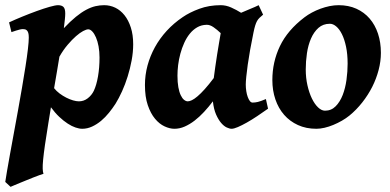

<svg xmlns="http://www.w3.org/2000/svg" viewBox="-33 -477 1506 741"><path d="M307.6 -363.8Q300.3 -363.8 287.8 -357.2Q275.4 -350.6 260.3 -337.4Q245.1 -324.2 228.3 -304.4Q211.4 -284.7 196.3 -258.3Q192.4 -232.4 187 -202.1Q181.6 -171.9 175.8 -136.7Q184.6 -125.5 197 -116.2Q209.5 -106.9 222.9 -100.1Q236.3 -93.3 249 -89.6Q261.7 -85.9 271.5 -85.9Q290.5 -85.9 305.7 -97.7Q320.8 -109.4 329.1 -126.5Q339.4 -148.4 345.2 -182.1Q351.1 -215.8 351.1 -254.9Q351.1 -278.3 347.4 -298.1Q343.8 -317.9 337.4 -332.5Q331.1 -347.2 323.2 -355.5Q315.4 -363.8 307.6 -363.8ZM218.8 -424.8Q218.8 -415.5 217.3 -401.6Q215.8 -387.7 213.4 -368.2Q238.8 -395 259.8 -412.1Q280.8 -429.2 299.6 -439.2Q318.4 -449.2 335.2 -453.1Q352.1 -457 369.1 -457Q391.6 -457 411.9 -447.3Q432.1 -437.5 447.5 -418.2Q462.9 -398.9 471.9 -370.8Q481 -342.8 481 -306.2Q481 -275.9 475.1 -244.1Q469.2 -212.4 459.7 -181.9Q450.2 -151.4 438 -124.5Q425.8 -97.7 413.1 -77.1Q401.9 -59.6 387.7 -42Q373.5 -24.4 357.2 -10.7Q340.8 2.9 322.3 11.5Q303.7 20 284.2 20Q272.9 20 258.5 15.1Q244.1 10.3 228.3 0Q212.4 -10.3 195.8 -25.9Q179.2 -41.5 163.6 -63L153.8 -2.9Q145.5 47.4 140.6 81.8Q135.7 116.2 133.5 138.9Q131.3 161.6 131.8 174.3Q132.3 187 134.8 193.8Q129.9 195.3 119.9 198.7Q109.9 202.1 97.2 207.3Q84.5 212.4 70.6 218Q56.6 223.6 44.2 228.8Q31.7 233.9 22 238Q12.2 242.2 7.8 244.1L-12.7 225.1Q-10.7 210.9 -5.9 183.1Q-1 155.3 5.6 118.2Q12.2 81.1 20.3 37.8Q28.3 -5.4 36.4 -50.3Q44.4 -95.2 52 -138.9Q59.6 -182.6 65.4 -220.5Q71.3 -258.3 74.7 -287.4Q78.1 -316.4 78.1 -332Q78.1 -343.3 76.2 -349.9Q74.2 -356.4 70.8 -359.6Q67.4 -362.8 63.5 -363.8Q59.6 -364.7 55.2 -364.7Q50.8 -364.7 43.2 -363Q35.6 -361.3 28.8 -358.9Q20 -356.4 11.2 -353L2 -390.6Q23.9 -400.9 52.5 -412.6Q81.1 -424.3 108.6 -434.3Q136.2 -444.3 158.7 -450.7Q181.2 -457 190.9 -457Q204.6 -457 211.7 -450.4Q218.8 -443.8 218.8 -424.8Z M792 -175.8Q794.4 -195.8 797.9 -219.2Q801.3 -242.7 804.9 -266.1Q808.6 -289.6 812.3 -311Q815.9 -332.5 818.8 -349.1Q805.2 -362.3 791 -372.1Q776.9 -381.8 764.2 -381.3Q744.1 -380.9 728 -371.6Q711.9 -362.3 699.5 -346.9Q687 -331.5 678 -311.5Q668.9 -291.5 663.1 -269.8Q657.2 -248 654.5 -226.1Q651.9 -204.1 651.9 -185.1Q651.9 -159.2 655.3 -140.4Q658.7 -121.6 664.6 -109.4Q670.4 -97.2 677.5 -91.6Q684.6 -85.9 691.9 -85.9Q698.2 -85.9 707.5 -90.3Q716.8 -94.7 729.2 -105.2Q741.7 -115.7 757.3 -133.1Q772.9 -150.4 792 -175.8ZM1001.5 -57.6Q981 -43 959.7 -28.8Q938.5 -14.6 919.4 -3.9Q900.4 6.8 885 13.4Q869.6 20 860.8 20Q853 20 842 14.9Q831.1 9.8 820.6 -2.4Q810.1 -14.6 801 -34.9Q792 -55.2 788.6 -85.9Q772.5 -64.5 754.6 -45.2Q736.8 -25.9 718 -11.5Q699.2 2.9 679.7 11.5Q660.2 20 640.1 20Q622.1 20 602.1 10.7Q582 1.5 565.2 -18.8Q548.3 -39.1 537.4 -71Q526.4 -103 526.4 -148.9Q526.4 -187.5 536.4 -224.4Q546.4 -261.2 564.9 -294.9Q583.5 -328.6 610.6 -358.2Q637.7 -387.7 672.4 -411.1Q698.7 -429.2 736.3 -443.1Q773.9 -457 818.8 -457Q839.4 -457 859.4 -448Q879.4 -439 897.5 -427.7Q916 -436 933.8 -443.1Q951.7 -450.2 965.3 -457L982.4 -420.4Q974.1 -413.6 968.5 -408.2Q962.9 -402.8 959 -395.8Q955.1 -388.7 951.9 -378.4Q948.7 -368.2 945.3 -351.6Q938 -316.4 932.4 -284.9Q926.8 -253.4 923.1 -227.1Q919.4 -200.7 917.5 -181.2Q915.5 -161.6 915.5 -150.9Q915.5 -137.7 917.5 -125.2Q919.4 -112.8 923.1 -102.8Q926.8 -92.8 931.4 -86.9Q936 -81.1 941.9 -81.1Q951.7 -81.1 962.6 -83.7Q973.6 -86.4 993.2 -94.7Z M1308.6 -231Q1308.6 -268.1 1302.5 -296.9Q1296.4 -325.7 1286.6 -345.2Q1276.9 -364.7 1264.6 -375Q1252.4 -385.3 1240.2 -385.3Q1213.9 -385.3 1196 -369.4Q1178.2 -353.5 1167.2 -328.1Q1156.2 -302.7 1151.6 -271.5Q1147 -240.2 1147 -209Q1147 -176.3 1153.6 -147.5Q1160.2 -118.7 1170.7 -96.9Q1181.2 -75.2 1194.6 -62.5Q1208 -49.8 1221.2 -49.8Q1245.6 -49.8 1262.5 -66.9Q1279.3 -84 1289.6 -110.4Q1299.8 -136.7 1304.2 -168.7Q1308.6 -200.7 1308.6 -231ZM1437 -272.9Q1437 -240.2 1428.2 -206.8Q1419.4 -173.3 1403.6 -141.8Q1387.7 -110.4 1365.2 -81.8Q1342.8 -53.2 1315.4 -30.8Q1302.7 -20.5 1286.6 -11.2Q1270.5 -2 1253.4 5.1Q1236.3 12.2 1219.5 16.1Q1202.6 20 1188 20Q1148.4 20 1116.9 5.6Q1085.4 -8.8 1063.5 -33.9Q1041.5 -59.1 1029.8 -93.5Q1018.1 -127.9 1018.1 -168Q1018.1 -237.8 1047.4 -299.1Q1076.7 -360.4 1142.1 -410.2Q1154.8 -419.9 1170.7 -428.5Q1186.5 -437 1203.9 -443.4Q1221.2 -449.7 1239 -453.4Q1256.8 -457 1273.9 -457Q1312 -457 1342.3 -443.4Q1372.6 -429.7 1393.6 -405.3Q1414.6 -380.9 1425.8 -347.2Q1437 -313.5 1437 -272.9Z"/></svg>

Font: Gentium Book Basic
Style: Bold Italic
Weight: 700
Italic angle: -8°
Designer: J. Victor Gaultney and Annie Olsen
Foundry: SIL International
Version: Version 1.102; 2013; Maintenance release